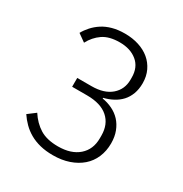

<svg xmlns="http://www.w3.org/2000/svg" viewBox="-168 -839 935 980"><g transform="rotate(30 300.0 -349.0)"><path d="M274 -392Q348 -392 389 -427.5Q430 -463 430 -520V-533Q430 -593 390.5 -625.5Q351 -658 288 -658Q226 -658 189 -632.5Q152 -607 130 -565L85 -597Q97 -619 115.5 -639.5Q134 -660 158.5 -676Q183 -692 215.5 -701Q248 -710 289 -710Q333 -710 370.5 -698Q408 -686 435 -663.5Q462 -641 477.5 -608.5Q493 -576 493 -535Q493 -500 482.5 -472Q472 -444 453.5 -424Q435 -404 409.5 -390.5Q384 -377 355 -370V-366Q386 -361 414 -347.5Q442 -334 462.5 -312Q483 -290 495 -259Q507 -228 507 -189Q507 -144 491 -106.5Q475 -69 445 -43Q415 -17 373 -2.5Q331 12 279 12Q237 12 203 3.5Q169 -5 142 -20.5Q115 -36 94 -57Q73 -78 57 -102L102 -136Q131 -91 172 -65.5Q213 -40 279 -40Q356 -40 400 -78.5Q444 -117 444 -183V-199Q444 -265 401.5 -302.5Q359 -340 278 -340H190V-392Z"/></g></svg>

Font: IBM Plex Mono Light
Style: Regular
Weight: 300
Monospace: yes
Designer: Mike Abbink, Paul van der Laan, Pieter van Rosmalen
Foundry: Bold Monday
Version: Version 2.3